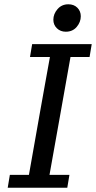

<svg xmlns="http://www.w3.org/2000/svg" viewBox="-20 -876 448 896"><path d="M120 -610 130 -670H408L398 -610H309L256 -312Q245 -249 233.5 -186Q222 -123 211 -60H304L294 0H16L26 -60H115L168 -360Q179 -423 190.5 -485.5Q202 -548 213 -610ZM287 -728Q262 -728 245.5 -744Q229 -760 229 -784Q229 -811 248.5 -833.5Q268 -856 299 -856Q325 -856 341 -840Q357 -824 357 -800Q357 -773 338 -750.5Q319 -728 287 -728Z"/></svg>

Font: Source Serif 4 Caption
Style: Italic
Weight: 400
Italic angle: -12°
Designer: Frank Grießhammer
Foundry: Adobe Systems Incorporated
Version: Version 4.004;hotconv 1.0.117;makeotfexe 2.5.65602